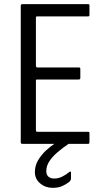

<svg xmlns="http://www.w3.org/2000/svg" viewBox="-20 -693 486 925"><path d="M88 0Q80 0 80 -7V-665Q80 -673 88 -673H403Q409 -673 410 -671.5Q411 -670 411 -665V-623Q411 -617 409.5 -615.5Q408 -614 403 -614H160Q155 -614 154 -612.5Q153 -611 153 -607V-376Q153 -372 155 -370Q157 -368 160 -368H358Q364 -368 365.5 -366.5Q367 -365 367 -358V-320Q367 -314 365.5 -312Q364 -310 358 -310H160Q155 -310 154 -308.5Q153 -307 153 -303V-67Q153 -63 154 -60.5Q155 -58 160 -58H402Q409 -58 410 -56.5Q411 -55 411 -49V-10Q411 -3 409.5 -1.5Q408 0 402 0ZM234 212Q199 212 173.5 190.5Q148 169 148 136Q148 106 163 80Q178 54 201 32.5Q224 11 247 -3Q253 -7 259.5 -9Q266 -11 274 -11H312Q316 -11 317 -8Q318 -5 312 -1Q282 19 257 40.5Q232 62 217.5 84.5Q203 107 203 131Q203 150 214.5 159Q226 168 243 167Q262 167 280.5 157.5Q299 148 312 137Q316 133 319 133.5Q322 134 322 139V167Q322 177 311 185Q297 196 278.5 204Q260 212 234 212Z"/></svg>

Font: Glory Thin
Style: Regular
Weight: 400
Version: Version 1.011